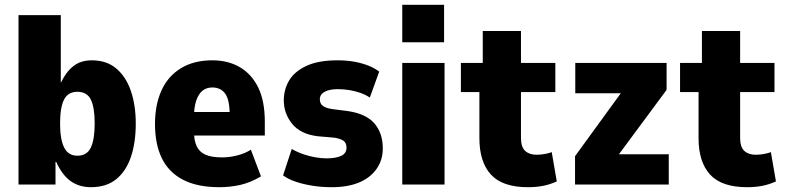

<svg xmlns="http://www.w3.org/2000/svg" viewBox="-20 -768 3272 799"><path d="M358 11Q310 11 274.5 -14Q239 -39 214 -94H211V0H57V-705H233V-425H234Q255 -469 285.5 -493Q316 -517 362 -517Q424 -517 464.5 -482.5Q505 -448 525 -388.5Q545 -329 545 -254Q545 -175 525 -115.5Q505 -56 464 -22.5Q423 11 358 11ZM302 -120Q342 -120 358 -154Q374 -188 374 -254Q374 -321 358 -353.5Q342 -386 302 -386Q263 -386 246.5 -353.5Q230 -321 230 -254Q230 -188 247 -154Q264 -120 302 -120Z M893 11Q801 11 741.5 -20Q682 -51 653.5 -109.5Q625 -168 625 -252Q625 -331 651.5 -390.5Q678 -450 732 -483.5Q786 -517 864 -517Q929 -517 978 -488.5Q1027 -460 1054.5 -404Q1082 -348 1082 -261V-204H766V-302H946L936 -286Q936 -353 917 -378.5Q898 -404 864 -404Q839 -404 822.5 -390.5Q806 -377 796.5 -349Q787 -321 787 -276V-223Q787 -185 798 -160.5Q809 -136 834.5 -124.5Q860 -113 905 -113Q936 -113 968.5 -121.5Q1001 -130 1024 -145L1066 -34Q1022 -8 980 1.5Q938 11 893 11Z M1361 11Q1319 11 1281 5Q1243 -1 1211.5 -11.5Q1180 -22 1158 -38L1194 -148Q1219 -134 1244.5 -125.5Q1270 -117 1294.5 -113Q1319 -109 1338 -109Q1378 -109 1400 -119.5Q1422 -130 1422 -153Q1422 -172 1411 -181Q1400 -190 1372 -195L1302 -201Q1230 -210 1195.5 -253Q1161 -296 1161 -350Q1161 -396 1183.5 -433.5Q1206 -471 1255.5 -494Q1305 -517 1385 -517Q1423 -517 1455.5 -511Q1488 -505 1514 -494.5Q1540 -484 1558 -470L1519 -362Q1503 -373 1481 -381Q1459 -389 1434.5 -393Q1410 -397 1386 -397Q1351 -397 1331 -386Q1311 -375 1311 -355Q1311 -337 1323.5 -327.5Q1336 -318 1363 -314L1426 -306Q1503 -295 1538 -254.5Q1573 -214 1573 -150Q1573 -102 1547 -65Q1521 -28 1474 -8.5Q1427 11 1361 11Z M1654 -592V-748H1828V-592ZM1654 0V-506H1830V0Z M2177 11Q2071 11 2023 -41.5Q1975 -94 1975 -193V-385H1898V-506H1989V-639H2148V-506H2291V-385H2148V-195Q2148 -156 2165.5 -140Q2183 -124 2213 -124Q2230 -124 2248.5 -127.5Q2267 -131 2276 -135L2297 -13Q2268 0 2239.5 5.5Q2211 11 2177 11Z M2373 0V-118L2594 -422L2588 -380H2374V-506H2754V-394L2529 -90L2536 -126H2763V0Z M3089 11Q2983 11 2935 -41.5Q2887 -94 2887 -193V-385H2810V-506H2901V-639H3060V-506H3203V-385H3060V-195Q3060 -156 3077.5 -140Q3095 -124 3125 -124Q3142 -124 3160.5 -127.5Q3179 -131 3188 -135L3209 -13Q3180 0 3151.5 5.5Q3123 11 3089 11Z"/></svg>

Font: Nunito Sans 7pt Condensed Black
Style: Regular
Weight: 900
Width: 3
Designer: Vernon Adams
Foundry: Vernon Adams
Version: Version 3.101;gftools[0.9.27]